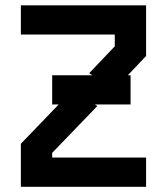

<svg xmlns="http://www.w3.org/2000/svg" viewBox="-20 -716 640 736"><path d="M60 -695.5V-583.5H420V-538.5L322 -435.5L334 -427.5H180V-315.5H205L60 -165V0H540V-112H180V-130L353 -309.5L343.5 -315.5H480.5V-427.5H470L540 -501.5V-695.5Z"/></svg>

Font: Kode Mono
Style: Regular
Weight: 400
Monospace: yes
Designer: Isa Ozler
Foundry: Kadena LLC
Version: Version 1.000;gftools[0.9.28]